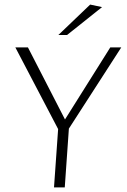

<svg xmlns="http://www.w3.org/2000/svg" viewBox="-20 -819 556 839"><path d="M216 0 234 -255 47 -612H102L264 -297L462 -612H510L281 -257L263 0ZM235 -666 374 -799 426 -788 273 -666Z"/></svg>

Font: Ancizar Sans Thin
Style: Italic
Weight: 100
Italic angle: -4°
Designer: Cesar Puertas, Viviana Monsalve, Julian Moncada, Julian Prieto, Jose Castro, Mariel Hernandez, Felipe Aragon, Sara Alarc
Version: Version 8.100